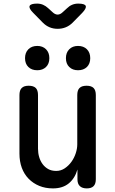

<svg xmlns="http://www.w3.org/2000/svg" viewBox="-20 -1036 640 1066"><path d="M409 -234V-508Q409 -535 421.5 -547.5Q434 -560 461 -560Q487 -560 499.5 -547.5Q512 -535 512 -508V-41Q512 -15 499.5 -2.5Q487 10 462 10Q437 10 423.5 -2.5Q410 -15 410 -41V-95Q396 -46 362 -18Q328 10 274 10Q232 10 198 -4Q164 -18 139 -43.5Q114 -69 101 -104.5Q88 -140 88 -183V-508Q88 -535 100.5 -547.5Q113 -560 139 -560Q166 -560 178.5 -547.5Q191 -535 191 -508V-210Q191 -186 197.5 -164Q204 -142 216.5 -125Q229 -108 247.5 -97.5Q266 -87 292 -87Q318 -87 339.5 -101.5Q361 -116 376.5 -137.5Q392 -159 400.5 -185Q409 -211 409 -234ZM413 -646Q383 -646 364.5 -664Q346 -682 346 -713Q346 -744 364.5 -762.5Q383 -781 413 -781Q444 -781 462.5 -762.5Q481 -744 481 -713Q481 -682 462.5 -664Q444 -646 413 -646ZM187 -646Q156 -646 137.5 -664Q119 -682 119 -713Q119 -744 137.5 -762.5Q156 -781 187 -781Q217 -781 235.5 -762.5Q254 -744 254 -713Q254 -682 235.5 -664Q217 -646 187 -646ZM186 -1016Q204 -1016 219 -1009.5Q234 -1003 247 -991L270 -970Q285 -955 300 -955Q315 -955 330 -970L352 -990Q365 -1003 380.5 -1009.5Q396 -1016 414 -1016Q451 -1016 456 -1003Q461 -990 436 -964L383 -910Q366 -893 345 -884.5Q324 -876 300 -876Q276 -876 255.5 -884.5Q235 -893 218 -910L164 -965Q139 -990 144.5 -1003Q150 -1016 186 -1016Z"/></svg>

Font: Maple Mono Medium
Style: Regular
Weight: 500
Monospace: yes
Designer: subframe7536
Version: Version 7.000